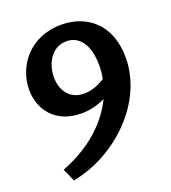

<svg xmlns="http://www.w3.org/2000/svg" viewBox="-132 -610 821 920"><g transform="rotate(-20 278.0 -150.0)"><path d="M285 -511C120 -511 34 -386 34 -270C34 -170 98 -78 233 -78C272 -78 313 -87 354 -107C307 -9 214 86 59 146L87 211C308 171 522 -27 522 -257C522 -431 411 -511 285 -511ZM166 -285C166 -355 205 -428 281 -428C343 -428 390 -376 390 -265C390 -243 388 -221 383 -198C346 -174 309 -163 276 -163C200 -163 166 -223 166 -285Z"/></g></svg>

Font: Rosario
Style: Bold
Weight: 700
Designer: Hector Gatti
Foundry: Omnibus Type
Version: Version 1.100